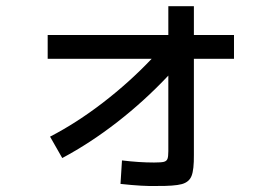

<svg xmlns="http://www.w3.org/2000/svg" viewBox="-20 -620 904 631"><path d="M478.5 -426.8H136.7V-504.9H533.2V-599.6H617.2V-504.9H749V-426.8H617.2V-111.3Q617.7 -62.5 609.6 -42Q601.6 -21.5 577.4 -14.9Q553.2 -8.3 495.1 -8.8Q451.7 -7.3 376 -15.6L380.9 -92.8Q437 -85.9 486.3 -85.9Q509.3 -85.9 518.3 -88.1Q527.3 -90.3 530.3 -97.7Q533.2 -105 533.2 -123V-371.6Q454.6 -288.1 365.7 -219Q276.9 -149.9 184.6 -100.6L144.5 -170.9Q231.4 -215.8 318.4 -282.7Q405.3 -349.6 478.5 -426.8Z"/></svg>

Font: Pretendard GOV Medium
Style: Regular
Weight: 500
Designer: Base glyphs from Inter by Rasmus Andersson; Hangeul glyphs from Noto Sans CJK(Source Han Sans) by Jang Soo-young and Kan
Foundry: Kil Hyung-jin
Version: Version 1.309